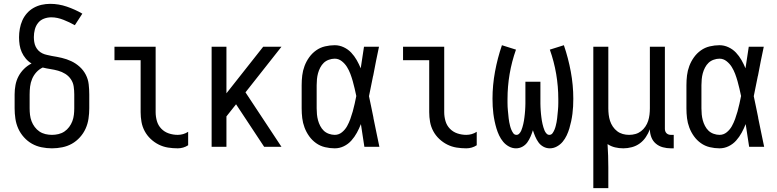

<svg xmlns="http://www.w3.org/2000/svg" viewBox="-20 -763 4040 998"><path d="M250 8Q223 8 196 2.5Q169 -3 146 -16Q123 -29 104.5 -49.5Q86 -70 75 -94.5Q64 -119 60 -146Q56 -173 56 -200V-272Q56 -297 60.5 -321Q65 -345 76 -366Q87 -387 104.5 -404.5Q122 -422 144 -433Q127 -443 114 -458.5Q101 -474 93 -492Q85 -510 82 -529.5Q79 -549 79 -569Q79 -591 83 -613.5Q87 -636 96 -656.5Q105 -677 120 -694Q135 -711 154.5 -722Q174 -733 196 -738Q218 -743 241 -743Q285 -743 327.5 -728.5Q370 -714 408 -692L369 -632Q355 -640 340 -647Q325 -654 310 -660Q295 -666 279 -669.5Q263 -673 247 -673Q227 -673 208.5 -666Q190 -659 178 -644Q166 -629 161 -609.5Q156 -590 156 -570Q156 -558 158 -545Q160 -532 165.5 -520.5Q171 -509 180 -500Q189 -491 200.5 -485.5Q212 -480 224.5 -477.5Q237 -475 250 -472Q276 -468 301.5 -462Q327 -456 350.5 -445Q374 -434 394 -416Q414 -398 426 -374.5Q438 -351 441 -325Q444 -299 444 -272V-200Q444 -173 440 -146Q436 -119 425 -94.5Q414 -70 395.5 -49.5Q377 -29 354 -16Q331 -3 304 2.5Q277 8 250 8ZM250 -62Q267 -62 284 -66Q301 -70 315 -79.5Q329 -89 339.5 -103Q350 -117 356 -133Q362 -149 364 -166Q366 -183 366 -200V-272Q366 -293 363 -313.5Q360 -334 348.5 -351Q337 -368 319.5 -379Q302 -390 282 -395.5Q262 -401 242 -404Q222 -407 202 -412Q183 -403 169 -387.5Q155 -372 147 -353Q139 -334 136.5 -313.5Q134 -293 134 -272V-200Q134 -183 136 -166Q138 -149 144 -133Q150 -117 160.5 -103Q171 -89 185 -79.5Q199 -70 216 -66Q233 -62 250 -62Z M904 8Q878 8 853 4Q828 0 805 -11.5Q782 -23 763 -41Q744 -59 732 -81.5Q720 -104 715.5 -129Q711 -154 711 -180V-450H575V-520H789V-180Q789 -157 795.5 -134Q802 -111 818.5 -94Q835 -77 857.5 -69.5Q880 -62 904 -62Q918 -62 932 -66Q946 -70 958 -78V-8Q946 0 932 4Q918 8 904 8Z M1353 0 1207 -221 1157 -158V0H1080V-520H1157V-278L1348 -520H1443L1256 -283L1443 0Z M1720 8Q1695 8 1669.5 2Q1644 -4 1623 -19Q1602 -34 1587 -55Q1572 -76 1563 -100Q1554 -124 1551 -149Q1548 -174 1548 -200V-320Q1548 -346 1551 -371Q1554 -396 1563 -420Q1572 -444 1587 -465Q1602 -486 1623 -501Q1644 -516 1669.5 -522Q1695 -528 1720 -528Q1744 -528 1766.5 -517.5Q1789 -507 1805.5 -489.5Q1822 -472 1834 -451Q1846 -430 1855 -408Q1859 -436 1863.5 -464Q1868 -492 1872 -520H1950Q1942 -483 1934.5 -445.5Q1927 -408 1920 -370L1919 -367Q1914 -341 1908.5 -315Q1903 -289 1898 -263Q1904 -236 1909.5 -208Q1915 -180 1921 -152V-150Q1929 -112 1936.5 -74.5Q1944 -37 1952 0H1874Q1870 -29 1865 -58.5Q1860 -88 1856 -118Q1847 -95 1835 -73Q1823 -51 1806.5 -32.5Q1790 -14 1767.5 -3Q1745 8 1720 8ZM1720 -62Q1741 -62 1757.5 -75.5Q1774 -89 1784 -107Q1794 -125 1801 -144.5Q1808 -164 1813.5 -183.5Q1819 -203 1823.5 -223.5Q1828 -244 1832 -264Q1828 -283 1823.5 -302.5Q1819 -322 1813.5 -341.5Q1808 -361 1801 -379.5Q1794 -398 1783.5 -415Q1773 -432 1756.5 -445Q1740 -458 1720 -458Q1705 -458 1689.5 -452.5Q1674 -447 1663 -436.5Q1652 -426 1644.5 -411.5Q1637 -397 1633 -382Q1629 -367 1627.5 -351.5Q1626 -336 1626 -320V-200Q1626 -184 1627.5 -168.5Q1629 -153 1633 -138Q1637 -123 1644.5 -108.5Q1652 -94 1663 -83.5Q1674 -73 1689.5 -67.5Q1705 -62 1720 -62Z M2404 8Q2378 8 2353 4Q2328 0 2305 -11.5Q2282 -23 2263 -41Q2244 -59 2232 -81.5Q2220 -104 2215.5 -129Q2211 -154 2211 -180V-450H2075V-520H2289V-180Q2289 -157 2295.5 -134Q2302 -111 2318.5 -94Q2335 -77 2357.5 -69.5Q2380 -62 2404 -62Q2418 -62 2432 -66Q2446 -70 2458 -78V-8Q2446 0 2432 4Q2418 8 2404 8Z M2662 8Q2643 8 2625.5 -1.5Q2608 -11 2595.5 -26Q2583 -41 2574.5 -59Q2566 -77 2560.5 -95.5Q2555 -114 2551 -133Q2547 -152 2544.5 -171.5Q2542 -191 2541 -210.5Q2540 -230 2540 -250Q2540 -320 2553 -390.5Q2566 -461 2589 -528L2662 -505Q2640 -443 2629 -378.5Q2618 -314 2618 -248Q2618 -238 2618 -228Q2618 -218 2618.5 -208Q2619 -198 2620 -188Q2621 -178 2622 -168Q2623 -158 2624 -148Q2625 -138 2627 -128Q2629 -118 2631.5 -108Q2634 -98 2638 -88.5Q2642 -79 2648 -70.5Q2654 -62 2665 -62Q2673 -62 2679.5 -69Q2686 -76 2689.5 -84.5Q2693 -93 2695.5 -101.5Q2698 -110 2700 -118.5Q2702 -127 2703.5 -136Q2705 -145 2706 -153.5Q2707 -162 2708 -171Q2709 -180 2709.5 -189Q2710 -198 2710.5 -207Q2711 -216 2711 -224.5Q2711 -233 2711 -242Q2711 -251 2711 -260V-338H2789V-260Q2789 -251 2789 -242Q2789 -233 2789 -224.5Q2789 -216 2789.5 -207Q2790 -198 2790.5 -189Q2791 -180 2792 -171Q2793 -162 2794 -153.5Q2795 -145 2796.5 -136Q2798 -127 2800 -118.5Q2802 -110 2804.5 -101.5Q2807 -93 2810.5 -84.5Q2814 -76 2820.5 -69Q2827 -62 2835 -62Q2846 -62 2852 -70.5Q2858 -79 2862 -88.5Q2866 -98 2868.5 -108Q2871 -118 2873 -128Q2875 -138 2876 -148Q2877 -158 2878 -168Q2879 -178 2880 -188Q2881 -198 2881.5 -208Q2882 -218 2882 -228Q2882 -238 2882 -248Q2882 -314 2871 -378.5Q2860 -443 2838 -505L2911 -528Q2934 -461 2947 -390.5Q2960 -320 2960 -250Q2960 -230 2959 -210.5Q2958 -191 2955.5 -171.5Q2953 -152 2949 -133Q2945 -114 2939.5 -95.5Q2934 -77 2925.5 -59Q2917 -41 2904.5 -26Q2892 -11 2874.5 -1.5Q2857 8 2838 8Q2820 8 2804.5 -0.5Q2789 -9 2779 -23Q2769 -37 2762 -53.5Q2755 -70 2750 -86Q2745 -70 2738 -53.5Q2731 -37 2721 -23Q2711 -9 2695.5 -0.5Q2680 8 2662 8Z M3064 215V-520H3142V-200Q3142 -183 3144 -166.5Q3146 -150 3151 -134.5Q3156 -119 3165.5 -105Q3175 -91 3188 -81Q3201 -71 3217 -66.5Q3233 -62 3250 -62Q3267 -62 3283 -66.5Q3299 -71 3312 -81Q3325 -91 3334.5 -105Q3344 -119 3349 -134.5Q3354 -150 3356 -166.5Q3358 -183 3358 -200V-520H3436V-93Q3436 -87 3438 -81Q3440 -75 3444.5 -70.5Q3449 -66 3455 -64Q3461 -62 3467 -62H3482V8H3467Q3446 8 3425.5 2.5Q3405 -3 3389 -16.5Q3373 -30 3365.5 -50Q3358 -70 3358 -91Q3350 -70 3337 -50.5Q3324 -31 3305.5 -17.5Q3287 -4 3264.5 2Q3242 8 3220 8Q3198 8 3177 3Q3156 -2 3138 -14Q3140 16 3141 46.5Q3142 77 3142 107V215Z M3720 8Q3695 8 3669.5 2Q3644 -4 3623 -19Q3602 -34 3587 -55Q3572 -76 3563 -100Q3554 -124 3551 -149Q3548 -174 3548 -200V-320Q3548 -346 3551 -371Q3554 -396 3563 -420Q3572 -444 3587 -465Q3602 -486 3623 -501Q3644 -516 3669.5 -522Q3695 -528 3720 -528Q3744 -528 3766.5 -517.5Q3789 -507 3805.5 -489.5Q3822 -472 3834 -451Q3846 -430 3855 -408Q3859 -436 3863.5 -464Q3868 -492 3872 -520H3950Q3942 -483 3934.5 -445.5Q3927 -408 3920 -370L3919 -367Q3914 -341 3908.5 -315Q3903 -289 3898 -263Q3904 -236 3909.5 -208Q3915 -180 3921 -152V-150Q3929 -112 3936.5 -74.5Q3944 -37 3952 0H3874Q3870 -29 3865 -58.5Q3860 -88 3856 -118Q3847 -95 3835 -73Q3823 -51 3806.5 -32.5Q3790 -14 3767.5 -3Q3745 8 3720 8ZM3720 -62Q3741 -62 3757.5 -75.5Q3774 -89 3784 -107Q3794 -125 3801 -144.5Q3808 -164 3813.5 -183.5Q3819 -203 3823.5 -223.5Q3828 -244 3832 -264Q3828 -283 3823.5 -302.5Q3819 -322 3813.5 -341.5Q3808 -361 3801 -379.5Q3794 -398 3783.5 -415Q3773 -432 3756.5 -445Q3740 -458 3720 -458Q3705 -458 3689.5 -452.5Q3674 -447 3663 -436.5Q3652 -426 3644.5 -411.5Q3637 -397 3633 -382Q3629 -367 3627.5 -351.5Q3626 -336 3626 -320V-200Q3626 -184 3627.5 -168.5Q3629 -153 3633 -138Q3637 -123 3644.5 -108.5Q3652 -94 3663 -83.5Q3674 -73 3689.5 -67.5Q3705 -62 3720 -62Z"/></svg>

Font: Iosevka Term
Style: Regular
Weight: 400
Monospace: yes
Designer: Belleve Invis
Foundry: Belleve Invis
Version: Version 30.0.1